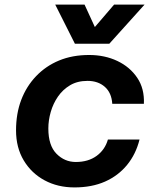

<svg xmlns="http://www.w3.org/2000/svg" viewBox="-20 -806 690 838"><path d="M305 12Q232 12 174.5 -19Q117 -50 83.5 -106Q50 -162 50 -237Q50 -310 72.5 -369.5Q95 -429 137.5 -473.5Q180 -518 238 -542Q296 -566 369 -566Q437 -566 492 -540Q547 -514 579 -466.5Q611 -419 608 -353H470Q467 -401 437.5 -427Q408 -453 362 -453Q318 -453 286 -434Q254 -415 233 -384.5Q212 -354 201.5 -317.5Q191 -281 191 -245Q191 -171 226.5 -135Q262 -99 311 -99Q365 -99 401.5 -125.5Q438 -152 451 -197H589Q573 -133 534.5 -86Q496 -39 438.5 -13.5Q381 12 305 12ZM221 -786H349L394 -688L478 -786H611L457 -615H307Z"/></svg>

Font: Azeret Mono Thin SemiBold
Style: Italic
Weight: 600
Italic angle: -12°
Version: Version 1.002